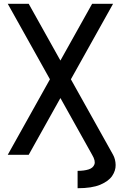

<svg xmlns="http://www.w3.org/2000/svg" viewBox="-20 -820 640 1017"><path d="M391 177V85Q425 85 449 77.5Q473 70 480 51Q487 32 468 0H579Q592 24 592.5 54Q593 84 574 112Q555 140 511 158.5Q467 177 391 177ZM468 0 21 -800H132L579 0ZM21 0 468 -800H579L132 0Z"/></svg>

Font: Victor Mono
Style: Bold
Weight: 700
Monospace: yes
Designer: Rune Bjørnerås
Version: Version 1.561;gftools[0.9.30]